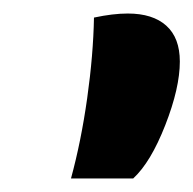

<svg xmlns="http://www.w3.org/2000/svg" viewBox="-20 -740 286 284"><path d="M119 -714Q147 -720 169 -720Q206 -720 226 -702Q246 -684 246 -649Q246 -610 224.5 -555Q203 -500 177 -476H85Q100 -531 109 -595Q118 -659 119 -714Z"/></svg>

Font: Sansita
Style: Bold Italic
Weight: 700
Italic angle: -11°
Designer: Pablo Cosgaya
Foundry: Omnibus-Type
Version: Version 1.006